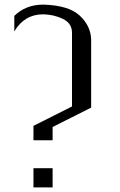

<svg xmlns="http://www.w3.org/2000/svg" viewBox="-20 -812 519 832"><path d="M167 -792Q277.3 -789.1 325.2 -744.6Q373 -700.2 375 -641.6V-345.7L208 -261.7V-204.1H125V-266.6L292 -350.6V-669.9Q292 -710.9 252.9 -730Q213.9 -749 167 -750Q85.9 -750 42 -675.8V-743.2Q91.8 -792 167 -792ZM208 -83V0H125V-83Z"/></svg>

Font: wanta
Style: Medium
Weight: 500
Version: Version 0.91